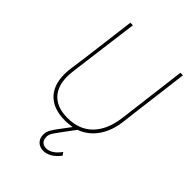

<svg xmlns="http://www.w3.org/2000/svg" viewBox="-242 -748 1066 1066"><g transform="rotate(45 291.5 -214.5)"><path d="M299 208Q270 208 252.5 190.5Q235 173 235 143Q235 138 235.5 133.5Q236 129 237 124.5Q238 120 240.5 114.5Q243 109 245 105Q247 101 252 93.5Q257 86 260.5 80.5Q264 75 272 64.5Q280 54 285.5 46.5Q291 39 302 24.5Q313 10 321 -1Q291 4 266 4Q177 4 129 -42.5Q81 -89 81 -176Q81 -205 85 -229L98 -322L138 -637H158L105 -229Q101 -195 101 -180Q101 -100 143.5 -58Q186 -16 265 -16Q356 -16 411 -71Q466 -126 480 -229L531 -637H551L510 -312L500 -229Q491 -145 452.5 -88.5Q414 -32 351 -9Q272 96 264 111Q256 126 256 141Q256 162 267.5 174.5Q279 187 300 187Q343 187 381 135H383L394 151Q350 208 299 208Z"/></g></svg>

Font: Alegreya Sans Thin
Style: Italic
Weight: 100
Italic angle: -7°
Designer: Juan Pablo del Peral
Foundry: Huerta Tipografica
Version: Version 2.007